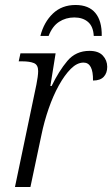

<svg xmlns="http://www.w3.org/2000/svg" viewBox="-20 -750 450 770"><path d="M126 -411Q129 -426 131 -440.5Q133 -455 133 -465Q133 -490 116 -497Q99 -504 69 -504H55L62 -536H203L182 -405H187Q216 -465 250 -505.5Q284 -546 339 -546Q375 -546 392.5 -527Q410 -508 410 -482Q410 -457 396 -442Q382 -427 353 -427Q354 -499 315 -499Q289 -499 264 -474Q239 -449 216 -407.5Q193 -366 175 -314Q157 -262 146 -208L102 0H40ZM142 -606Q156 -661 192 -695.5Q228 -730 283 -730Q336 -730 362.5 -698Q389 -666 388 -606H356Q354 -644 333 -662Q312 -680 278 -680Q244 -680 217 -662.5Q190 -645 175 -606Z"/></svg>

Font: Noto Serif SemiCondensed Light
Style: Italic
Weight: 300
Width: 4
Italic angle: -12°
Designer: Monotype Design Team
Foundry: Monotype Imaging Inc.
Version: Version 2.013; ttfautohint (v1.8.4.7-5d5b)